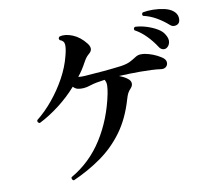

<svg xmlns="http://www.w3.org/2000/svg" viewBox="-89 -917 1179 1056"><g transform="rotate(-10 500.0 -388.5)"><path d="M240 36Q233 34 230.5 28.5Q228 23 230 17Q339 -45 408 -154Q477 -263 505 -401Q510 -427 510.5 -446Q511 -465 502 -479Q449 -472 423.5 -463.5Q398 -455 381 -454Q362 -453 349 -456Q336 -459 326 -469L323 -472Q277 -420 221.5 -377.5Q166 -335 110 -307Q95 -311 99 -325Q146 -362 189 -414Q232 -466 265 -526Q298 -586 313 -647Q323 -684 322 -706.5Q321 -729 297 -737Q288 -748 300 -757Q332 -765 372.5 -748.5Q413 -732 445 -691Q469 -660 446 -638Q434 -628 427 -619.5Q420 -611 410 -593Q400 -574 388 -555.5Q376 -537 362 -520Q370 -519 379 -518.5Q388 -518 398 -519Q447 -522 502.5 -527Q558 -532 605 -538Q637 -543 655 -552Q673 -561 693 -574Q706 -582 719.5 -582.5Q733 -583 745 -581Q767 -577 790 -568Q813 -559 833 -546Q854 -533 856 -517Q858 -501 847 -490.5Q836 -480 816 -483Q797 -486 766 -487.5Q735 -489 703 -489Q646 -489 584 -486Q597 -481 608.5 -475Q620 -469 629 -462Q645 -450 646 -435.5Q647 -421 636 -409Q623 -395 617.5 -384Q612 -373 606 -353Q576 -249 523 -176.5Q470 -104 398 -53Q326 -2 240 36ZM868 -592Q858 -586 846 -589.5Q834 -593 826 -606Q805 -639 775.5 -669.5Q746 -700 711 -719Q706 -733 718 -737Q747 -736 779.5 -726Q812 -716 838.5 -700.5Q865 -685 876 -665Q891 -641 887 -621Q883 -601 868 -592ZM955 -713Q946 -705 932.5 -704.5Q919 -704 908 -714Q879 -740 844.5 -760Q810 -780 771 -789Q767 -794 768 -799.5Q769 -805 774 -808Q800 -813 831.5 -812.5Q863 -812 892.5 -805.5Q922 -799 940 -785Q961 -769 963.5 -746.5Q966 -724 955 -713Z"/></g></svg>

Font: Zen Old Mincho Black
Style: Regular
Weight: 900
Designer: Yoshimichi Ohira
Foundry: Positype
Version: Version 1.001